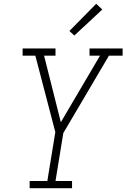

<svg xmlns="http://www.w3.org/2000/svg" viewBox="-20 -990 665 1010"><path d="M136 0V-38H229L271 -295L166 -697H99V-735H272V-697H212L300 -347L506 -697H451V-735H625V-697H553L313 -290L272 -38H359V0ZM371 -803 345 -827 486 -970 518 -940Z"/></svg>

Font: Iosevka Etoile XLtObl
Style: Regular
Weight: 200
Italic angle: -9°
Designer: Belleve Invis
Foundry: Belleve Invis
Version: Version 15.5.2; ttfautohint (v1.8.4)